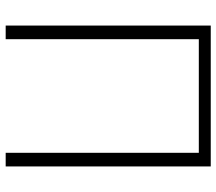

<svg xmlns="http://www.w3.org/2000/svg" viewBox="-63 -699 762 676"><g transform="rotate(90 318.0 -361.0)"><path d="M118 -722V-682V-722H70V0H118V-680H518V-722ZM566 -722H518V0H566Z"/></g></svg>

Font: Perun ExtraLight
Style: Regular
Weight: 200
Foundry: Copyright (c) Stefan Peev, Context Ltd, 2016
Version: Version 1.089